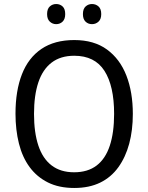

<svg xmlns="http://www.w3.org/2000/svg" viewBox="-20 -924 736 954"><path d="M640 -358Q640 -277 622 -210Q604 -143 568 -93Q532 -43 477.5 -16.5Q423 10 349 10Q273 10 218 -17.5Q163 -45 127 -94Q91 -143 74 -211Q57 -279 57 -359Q57 -473 89 -555Q121 -637 186 -681Q251 -725 349 -725Q447 -725 511.5 -678Q576 -631 608 -548.5Q640 -466 640 -358ZM149 -358Q149 -266 170.5 -201Q192 -136 236.5 -102Q281 -68 348 -68Q416 -68 460 -101.5Q504 -135 525.5 -200Q547 -265 547 -358Q547 -497 499 -572Q451 -647 349 -647Q281 -647 236.5 -613Q192 -579 170.5 -514.5Q149 -450 149 -358ZM214 -854Q214 -880 227.5 -892Q241 -904 259 -904Q278 -904 291 -892Q304 -880 304 -854Q304 -829 291 -816.5Q278 -804 259 -804Q241 -804 227.5 -816.5Q214 -829 214 -854ZM392 -854Q392 -880 405.5 -892Q419 -904 437 -904Q456 -904 469.5 -892Q483 -880 483 -854Q483 -829 469.5 -816.5Q456 -804 437 -804Q418 -804 405 -816.5Q392 -829 392 -854Z"/></svg>

Font: Noto Sans Devanagari SemiCondensed
Style: Regular
Weight: 400
Width: 4
Designer: Jelle Bosma - Monotype Design Team
Foundry: Monotype Imaging Inc.
Version: Version 2.006